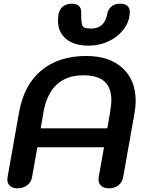

<svg xmlns="http://www.w3.org/2000/svg" viewBox="-20 -1014 779 1043"><path d="M20 -38Q20 -46 21 -51L83 -401Q109 -551 203.5 -630.5Q298 -710 448 -710Q574 -710 645.5 -644.5Q717 -579 717 -466Q717 -434 711 -401L649 -51Q644 -23 623 -7Q602 9 572 9Q546 9 530.5 -4Q515 -17 515 -39Q515 -47 516 -51L545 -214H183L154 -51Q149 -24 127.5 -7.5Q106 9 76 9Q50 9 35 -3.5Q20 -16 20 -38ZM563 -317 578 -404Q585 -446 585 -469Q585 -538 547.5 -571.5Q510 -605 433 -605Q252 -605 216 -404L201 -317ZM295 -902Q295 -952 315.5 -973Q336 -994 369 -994Q394 -994 407.5 -982.5Q421 -971 421 -950Q421 -904 424 -886.5Q427 -869 438 -864Q449 -859 478 -859Q512 -859 533.5 -879Q555 -899 562 -936Q567 -964 585.5 -979Q604 -994 633 -994Q658 -994 671.5 -982.5Q685 -971 685 -950Q685 -901 654.5 -858.5Q624 -816 572.5 -791Q521 -766 461 -766Q383 -766 339 -802.5Q295 -839 295 -902Z"/></svg>

Font: Kodchasan
Style: Bold Italic
Weight: 700
Italic angle: -10°
Version: Version 1.000; ttfautohint (v1.6)